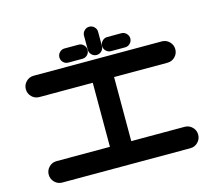

<svg xmlns="http://www.w3.org/2000/svg" viewBox="-124 -1076 1382 1231"><g transform="rotate(-15 567.0 -460.0)"><path d="M992.2 -142.1Q1021.5 -142.1 1042.2 -121.3Q1063 -100.6 1063 -71.3Q1063 -42 1042.2 -21Q1021.5 0 992.2 0H141.6Q112.3 0 91.6 -21Q70.8 -42 70.8 -71.3Q70.8 -100.6 91.6 -121.3Q112.3 -142.1 141.6 -142.1H496.1V-567.4H141.6Q112.3 -567.4 91.6 -588.1Q70.8 -608.9 70.8 -638.2Q70.8 -667.5 91.6 -688.2Q112.3 -709 141.6 -709H992.2Q1021.5 -709 1042.2 -688.2Q1063 -667.5 1063 -638.2Q1063 -608.9 1042.2 -588.1Q1021.5 -567.4 992.2 -567.4H637.7V-142.1ZM613.8 -779.8Q613.8 -760.7 600.1 -746.8Q586.4 -732.9 566.9 -732.9Q547.9 -732.9 533.9 -746.8Q520 -760.7 520 -779.8V-873.5Q520 -892.6 533.9 -906.5Q547.9 -920.4 566.9 -920.4Q586.4 -920.4 600.1 -906.5Q613.8 -892.6 613.8 -873.5ZM661.6 -732.9Q642.6 -732.9 628.7 -746.6Q614.7 -760.3 614.7 -779.8Q614.7 -798.8 628.7 -812.7Q642.6 -826.7 661.6 -826.7H755.4Q774.4 -826.7 788.3 -812.7Q802.2 -798.8 802.2 -779.8Q802.2 -760.3 788.3 -746.6Q774.4 -732.9 755.4 -732.9ZM378.4 -732.9Q358.9 -732.9 345.2 -746.6Q331.5 -760.3 331.5 -779.8Q331.5 -798.8 345.2 -812.7Q358.9 -826.7 378.4 -826.7H471.7Q491.2 -826.7 504.9 -812.7Q518.6 -798.8 518.6 -779.8Q518.6 -760.3 504.9 -746.6Q491.2 -732.9 471.7 -732.9Z"/></g></svg>

Font: Robtronika
Style: Regular
Weight: 400
Designer: GGBot
Version: 1.00